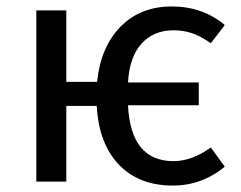

<svg xmlns="http://www.w3.org/2000/svg" viewBox="-20 -559 742 591"><path d="M514.2 -63Q570.3 -63 628.9 -105L671.9 -45.9Q601.1 12.2 512.2 12.2Q407.7 12.2 345.9 -52.2Q284.2 -116.7 277.8 -232.9H184.1V0H91.8V-526.9H184.1V-307.1H278.8Q290 -415 351.3 -477.1Q412.6 -539.1 508.8 -539.1Q604 -539.1 671.9 -481.9L628.9 -425.8Q597.2 -448.2 570.6 -457Q543.9 -465.8 514.2 -465.8Q453.1 -465.8 415.8 -424.8Q378.4 -383.8 374 -305.2H591.8V-234.9H374Q382.3 -63 514.2 -63Z"/></svg>

Font: FiraGO
Style: Regular
Weight: 400
Designer: bBox Type
Foundry: bBox Type GmbH
Version: Version 1.001;PS 001.001;hotconv 1.0.88;makeotf.lib2.5.64775